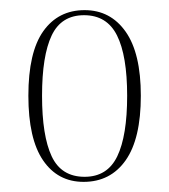

<svg xmlns="http://www.w3.org/2000/svg" viewBox="-20 -739 333 379"><path d="M145 -380Q94 -380 65 -422.5Q36 -465 36 -550Q36 -636 65.5 -677.5Q95 -719 147 -719Q198 -719 228 -676.5Q258 -634 258 -550Q258 -465 228 -422.5Q198 -380 145 -380ZM147 -390Q192 -390 211.5 -430.5Q231 -471 231 -550Q231 -629 211 -669Q191 -709 146 -709Q101 -709 82 -669Q63 -629 63 -550Q63 -471 82 -430.5Q101 -390 147 -390Z"/></svg>

Font: Noto Serif Display Condensed Thin
Style: Regular
Weight: 100
Width: 3
Designer: Monotype Design Team
Foundry: Monotype Imaging Inc.
Version: Version 2.009